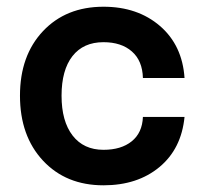

<svg xmlns="http://www.w3.org/2000/svg" viewBox="-20 -535 605 568"><path d="M39.1 -252Q39.1 -370.6 107.2 -442.9Q175.3 -515.1 286.1 -515.1Q387.2 -515.1 453.4 -458Q519.5 -400.9 525.9 -304.2H402.8Q401.4 -355.5 370.1 -382.8Q338.9 -410.2 286.1 -410.2Q226.6 -410.2 194.3 -368.9Q162.1 -327.6 162.1 -252Q162.1 -176.3 194.8 -134Q227.5 -91.8 286.1 -91.8Q338.4 -91.8 369.6 -116.9Q400.9 -142.1 402.8 -189H525.9Q516.6 -94.7 451.7 -40.8Q386.7 13.2 286.1 13.2Q175.3 13.2 107.2 -59.8Q39.1 -132.8 39.1 -252Z"/></svg>

Font: Overused Grotesk SemiBold
Style: Regular
Weight: 600
Version: Version 0.002